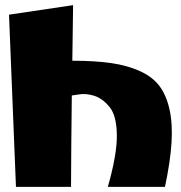

<svg xmlns="http://www.w3.org/2000/svg" viewBox="-20 -756 703 746"><path d="M256 -30H118Q116 -30 111 -30Q106 -30 103 -30H42L15 -699L264 -736L261 -520Q349 -520 411.5 -511Q474 -502 523 -480Q572 -458 599 -422.5Q626 -387 638.5 -331.5Q651 -276 646.5 -202.5Q642 -129 621 -30H399Q435 -156 434 -231.5Q433 -307 405.5 -340.5Q378 -374 345.5 -384Q313 -394 286 -389L259 -385L257 -194Z"/></svg>

Font: LONDON PRESLEY
Style: Regular
Weight: 400
Version: Version 001.000